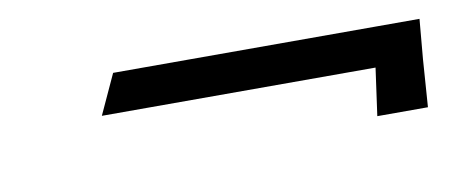

<svg xmlns="http://www.w3.org/2000/svg" viewBox="-30 -406 722 295"><g transform="rotate(-10 331.0 -258.0)"><path d="M551.4 -264 541.1 -190H620.1L625.4 -264L630.9 -326H559.9H152.9L124.4 -264Z"/></g></svg>

Font: Hussar Milosc
Style: Obl
Weight: 700
Foundry: Cannot Into Space Fonts
Version: Version 1.02